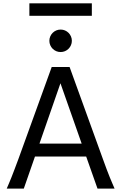

<svg xmlns="http://www.w3.org/2000/svg" viewBox="-20 -1106 721 1126"><path d="M334.5 -617.7 211.4 -263.7H459ZM19.5 0Q25.9 -14.6 32.7 -30.8Q39.6 -46.9 47.6 -67.1Q55.7 -87.4 65.4 -113.3Q75.2 -139.2 87.9 -173.3L283.2 -712.9H388.2L583.5 -173.3Q595.7 -139.2 605.5 -113.3Q615.2 -87.4 623.5 -67.1Q631.8 -46.9 638.7 -30.8Q645.5 -14.6 651.9 0H551.8L485.4 -188H185.1L119.6 0ZM269.5 -866.7Q269.5 -880.4 274.7 -892.3Q279.8 -904.3 288.8 -913.3Q297.9 -922.4 309.8 -927.5Q321.8 -932.6 335.4 -932.6Q349.1 -932.6 361.1 -927.5Q373 -922.4 382.1 -913.3Q391.1 -904.3 396.2 -892.3Q401.4 -880.4 401.4 -866.7Q401.4 -853 396.2 -841.1Q391.1 -829.1 382.1 -820.1Q373 -811 361.1 -805.9Q349.1 -800.8 335.4 -800.8Q321.8 -800.8 309.8 -805.9Q297.9 -811 288.8 -820.1Q279.8 -829.1 274.7 -841.1Q269.5 -853 269.5 -866.7ZM152.3 -1086.4H518.6V-1013.2H152.3Z"/></svg>

Font: Andika New Basic
Style: Regular
Weight: 400
Designer: Victor Gaultney, Annie Olsen, Julie Remington, Don Collingsworth, Eric Hays
Foundry: SIL International
Version: Version 5.500